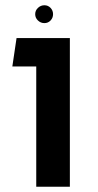

<svg xmlns="http://www.w3.org/2000/svg" viewBox="-20 -711 374 731"><path d="M172.5 -633Q163 -623 149 -623Q135 -623 124.5 -633Q114 -643 114 -657Q114 -671 124.5 -681Q135 -691 149 -691Q163 -691 172.5 -681Q182 -671 182 -657Q182 -643 172.5 -633ZM118 0V-458H27L43 -566H246V0Z"/></svg>

Font: FiraGO Medium
Style: Regular
Weight: 500
Designer: bBox Type
Foundry: bBox Type GmbH
Version: Version 1.001;PS 001.001;hotconv 1.0.88;makeotf.lib2.5.64775